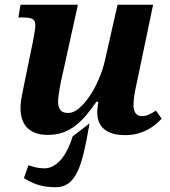

<svg xmlns="http://www.w3.org/2000/svg" viewBox="-20 -556 713 804"><path d="M212.9 228Q189.5 228 170.9 225.1Q152.3 222.2 136.5 217Q120.6 211.9 106.9 204.8Q93.3 197.8 80.1 189.9L99.1 136.2Q112.8 140.6 129.2 144.8Q145.5 148.9 166 148.9Q202.1 148.9 233.2 114.5Q264.2 80.1 284.2 15.1L355 -39.1Q343.3 29.8 331.5 80.3Q319.8 130.9 304 163.6Q288.1 196.3 266.4 212.2Q244.6 228 212.9 228ZM387.2 -85.9Q387.2 -90.3 387.7 -96.2Q388.2 -102.1 388.9 -108.4Q389.6 -114.7 390.4 -120.4Q391.1 -126 392.1 -129.9H383.8Q361.8 -98.6 340.6 -73.2Q319.3 -47.9 295.4 -29.5Q271.5 -11.2 243.7 -1.2Q215.8 8.8 180.2 8.8Q147.9 8.8 126 -0.2Q104 -9.3 90.8 -24.4Q77.6 -39.6 71.8 -59.8Q65.9 -80.1 65.9 -102.1Q65.9 -127 71.8 -156.7Q77.6 -186.5 83 -211.9L119.1 -388.2Q123 -408.7 125.5 -425.3Q127.9 -441.9 127.9 -450.2Q127.9 -470.2 115.7 -476.6Q103.5 -482.9 75.2 -482.9H57.1L65.9 -536.1H306.2L240.2 -236.8Q237.3 -225.1 234.4 -210.4Q231.4 -195.8 229 -181.2Q226.6 -166.5 224.9 -153.3Q223.1 -140.1 223.1 -130.9Q223.1 -108.9 232.4 -95.9Q241.7 -83 266.1 -83Q288.1 -83 311.3 -102.8Q334.5 -122.6 355.7 -154.1Q377 -185.5 393.6 -224.4Q410.2 -263.2 418.9 -300.8L472.2 -536.1H621.1L553.2 -210.9Q546.9 -183.6 543 -159.9Q539.1 -136.2 539.1 -115.2Q539.1 -93.3 548.1 -81.5Q557.1 -69.8 574.2 -69.8Q589.8 -69.8 602.8 -75.7Q615.7 -81.5 632.8 -92.8L657.2 -59.1Q645 -46.4 629.9 -33.9Q614.7 -21.5 595.9 -11.7Q577.1 -2 554.2 3.9Q531.2 9.8 503.9 9.8Q470.7 9.8 448.5 2.2Q426.3 -5.4 412.6 -18.3Q398.9 -31.2 393.1 -48.6Q387.2 -65.9 387.2 -85.9Z"/></svg>

Font: Droid Serif
Style: Bold Italic
Weight: 700
Italic angle: -12°
Designer: Monotype Design team
Foundry: Monotype Imaging Inc.
Version: Version 1.03